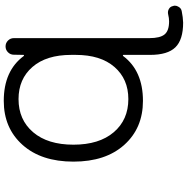

<svg xmlns="http://www.w3.org/2000/svg" viewBox="-6 -799 1012 1040"><g transform="rotate(-90 500.0 -279.0)"><path d="M483.4 -89.8Q591.8 -89.8 657.2 -165Q722.7 -240.2 722.7 -375V-399.4Q722.7 -534.2 657.2 -609.4Q591.8 -684.6 483.4 -684.6Q371.1 -684.6 303.7 -605.5Q236.3 -526.4 236.3 -387.2Q236.3 -248 303.7 -168.9Q371.1 -89.8 483.4 -89.8ZM722.7 -116.2Q722.7 -118.2 720.7 -119.1Q718.8 -120.1 716.8 -118.2Q636.7 -10.7 473.6 -10.7Q326.2 -10.7 235.4 -111.8Q144.5 -212.9 144.5 -387.2Q144.5 -561.5 235.4 -663.1Q326.2 -764.6 473.6 -764.6Q636.7 -764.6 716.8 -656.2Q718.8 -654.3 720.7 -655.3Q722.7 -656.2 722.7 -658.2L723.6 -710Q723.6 -728.5 736.8 -741.7Q750 -754.9 768.6 -754.9Q787.1 -754.9 800.3 -741.7Q813.5 -728.5 813.5 -710V24.4Q813.5 82 833.5 106.4Q853.5 130.9 904.3 130.9Q921.9 130.9 941.4 126Q957 122.1 970.7 129.4Q984.4 136.7 987.3 152.3Q989.3 157.2 989.3 162.1Q989.3 172.9 983.4 181.6Q975.6 196.3 960 199.2Q926.8 206.1 897.5 207Q804.7 207 763.7 165Q722.7 123 722.7 28.3Z"/></g></svg>

Font: Rounded-X Mgen+ 1mn regular
Style: Regular
Weight: 400
Designer: [Source Han Sans]
Ryoko NISHIZUKA  (kana & ideographs); Paul D. Hunt (Latin, Greek & Cyrillic); Wenlong ZHANG  (bopomofo
Version: Version 1.059.20150602